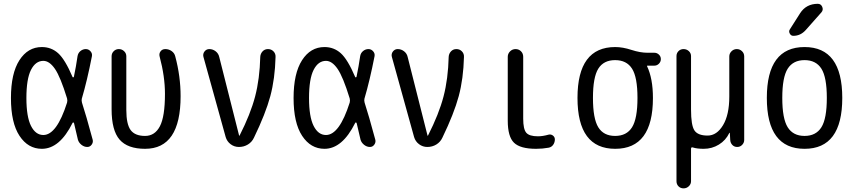

<svg xmlns="http://www.w3.org/2000/svg" viewBox="-20 -780 4540 1019"><path d="M210 -457Q168.9 -457 144.5 -409.2Q120.1 -361.3 120.1 -259.8Q120.1 -160.2 144.5 -111.8Q168.9 -63.5 210 -63.5Q281.2 -63.5 335.9 -235.4Q338.9 -246.1 335.9 -257.8Q300.8 -372.1 271.5 -414.6Q242.2 -457 210 -457ZM202.1 9.8Q128.9 9.8 83.5 -59.1Q38.1 -127.9 38.1 -259.8Q38.1 -390.6 83 -460.4Q127.9 -530.3 202.1 -530.3Q252 -530.3 288.6 -497.6Q325.2 -464.8 365.2 -371.1Q366.2 -369.1 368.7 -369.6Q371.1 -370.1 372.1 -372.1Q383.8 -427.7 391.6 -482.4Q394.5 -499 407.2 -509.3Q419.9 -519.5 435.5 -519.5Q450.2 -519.5 460.4 -507.8Q470.7 -496.1 467.8 -481.4Q442.4 -351.6 414.1 -255.9Q412.1 -247.1 415 -235.4Q436.5 -169.9 471.7 -39.1Q475.6 -25.4 466.8 -12.7Q458 0 443.4 0Q426.8 0 412.6 -11.2Q398.4 -22.5 393.6 -38.1Q383.8 -83 373 -126Q372.1 -128.9 369.6 -129.9Q367.2 -130.9 365.2 -127.9Q296.9 9.8 202.1 9.8Z M750 9.8Q657.2 9.8 614.7 -39.1Q572.3 -87.9 572.3 -200.2V-481.4Q572.3 -497.1 583.5 -508.3Q594.7 -519.5 610.8 -519.5Q627 -519.5 638.7 -508.3Q650.4 -497.1 650.4 -481.4V-196.3Q650.4 -121.1 673.3 -89.8Q696.3 -58.6 750 -58.6Q801.8 -58.6 828.6 -109.9Q855.5 -161.1 855.5 -282.2Q855.5 -374 827.1 -480.5Q823.2 -495.1 832 -507.3Q840.8 -519.5 857.4 -519.5Q876 -519.5 891.1 -508.8Q906.2 -498 910.2 -480.5Q938.5 -375 938.5 -269.5Q938.5 9.8 750 9.8Z M1177.7 -52.7 1059.6 -478.5Q1055.7 -494.1 1065.4 -506.8Q1075.2 -519.5 1090.8 -519.5Q1109.4 -519.5 1124.5 -507.8Q1139.6 -496.1 1143.6 -477.5L1249 -60.5Q1249 -59.6 1250 -59.6Q1252 -59.6 1252 -61.5Q1309.6 -174.8 1334 -268.1Q1358.4 -361.3 1361.3 -478.5Q1362.3 -495.1 1373.5 -507.3Q1384.8 -519.5 1402.3 -519.5Q1419.9 -519.5 1431.6 -507.3Q1443.4 -495.1 1442.4 -477.5Q1439.5 -362.3 1414.6 -269.5Q1389.6 -176.8 1328.1 -49.8Q1317.4 -26.4 1295.9 -13.2Q1274.4 0 1248 0Q1223.6 0 1204.1 -14.6Q1184.6 -29.3 1177.7 -52.7Z M1710 -457Q1668.9 -457 1644.5 -409.2Q1620.1 -361.3 1620.1 -259.8Q1620.1 -160.2 1644.5 -111.8Q1668.9 -63.5 1710 -63.5Q1781.2 -63.5 1835.9 -235.4Q1838.9 -246.1 1835.9 -257.8Q1800.8 -372.1 1771.5 -414.6Q1742.2 -457 1710 -457ZM1702.1 9.8Q1628.9 9.8 1583.5 -59.1Q1538.1 -127.9 1538.1 -259.8Q1538.1 -390.6 1583 -460.4Q1627.9 -530.3 1702.1 -530.3Q1752 -530.3 1788.6 -497.6Q1825.2 -464.8 1865.2 -371.1Q1866.2 -369.1 1868.7 -369.6Q1871.1 -370.1 1872.1 -372.1Q1883.8 -427.7 1891.6 -482.4Q1894.5 -499 1907.2 -509.3Q1919.9 -519.5 1935.5 -519.5Q1950.2 -519.5 1960.4 -507.8Q1970.7 -496.1 1967.8 -481.4Q1942.4 -351.6 1914.1 -255.9Q1912.1 -247.1 1915 -235.4Q1936.5 -169.9 1971.7 -39.1Q1975.6 -25.4 1966.8 -12.7Q1958 0 1943.4 0Q1926.8 0 1912.6 -11.2Q1898.4 -22.5 1893.6 -38.1Q1883.8 -83 1873 -126Q1872.1 -128.9 1869.6 -129.9Q1867.2 -130.9 1865.2 -127.9Q1796.9 9.8 1702.1 9.8Z M2177.7 -52.7 2059.6 -478.5Q2055.7 -494.1 2065.4 -506.8Q2075.2 -519.5 2090.8 -519.5Q2109.4 -519.5 2124.5 -507.8Q2139.6 -496.1 2143.6 -477.5L2249 -60.5Q2249 -59.6 2250 -59.6Q2252 -59.6 2252 -61.5Q2309.6 -174.8 2334 -268.1Q2358.4 -361.3 2361.3 -478.5Q2362.3 -495.1 2373.5 -507.3Q2384.8 -519.5 2402.3 -519.5Q2419.9 -519.5 2431.6 -507.3Q2443.4 -495.1 2442.4 -477.5Q2439.5 -362.3 2414.6 -269.5Q2389.6 -176.8 2328.1 -49.8Q2317.4 -26.4 2295.9 -13.2Q2274.4 0 2248 0Q2223.6 0 2204.1 -14.6Q2184.6 -29.3 2177.7 -52.7Z M2825.2 9.8Q2741.2 9.8 2708 -22.5Q2674.8 -54.7 2674.8 -139.6V-478.5Q2674.8 -495.1 2687 -507.3Q2699.2 -519.5 2716.3 -519.5Q2733.4 -519.5 2745.1 -507.8Q2756.8 -496.1 2756.8 -478.5V-150.4Q2756.8 -94.7 2772.9 -75.7Q2789.1 -56.6 2835 -56.6Q2860.4 -56.6 2891.6 -65.4Q2904.3 -68.4 2914.6 -60.5Q2924.8 -52.7 2924.8 -40Q2924.8 -24.4 2916 -11.7Q2907.2 1 2891.6 3.9Q2859.4 9.8 2825.2 9.8Z M3334.5 -415.5Q3305.7 -460.9 3244.6 -460.9Q3183.6 -460.9 3155.3 -415.5Q3127 -370.1 3127 -260.3Q3127 -150.4 3155.3 -104.5Q3183.6 -58.6 3244.6 -58.6Q3305.7 -58.6 3334.5 -104.5Q3363.3 -150.4 3363.3 -260.3Q3363.3 -370.1 3334.5 -415.5ZM3245.1 -530.3Q3285.2 -530.3 3331.5 -515.1Q3377.9 -500 3417 -500H3453.1Q3466.8 -500 3477.1 -490.2Q3487.3 -480.5 3487.3 -466.3Q3487.3 -452.1 3477.1 -441.9Q3466.8 -431.6 3453.1 -431.6H3415Q3414.1 -431.6 3414.1 -430.7V-428.7Q3445.3 -363.3 3445.3 -259.8Q3445.3 9.8 3245.1 9.8Q3044.9 9.8 3044.9 -260.3Q3044.9 -530.3 3245.1 -530.3Z M3570.3 181.6V-482.4Q3570.3 -498 3581.1 -508.8Q3591.8 -519.5 3607.9 -519.5Q3624 -519.5 3635.7 -508.8Q3647.5 -498 3647.5 -482.4V-198.2Q3647.5 -115.2 3665.5 -87.9Q3683.6 -60.5 3735.4 -60.5Q3784.2 -60.5 3817.4 -115.7Q3850.6 -170.9 3850.6 -267.6V-480.5Q3850.6 -496.1 3862.3 -507.8Q3874 -519.5 3890.6 -519.5Q3906.2 -519.5 3918 -508.3Q3929.7 -497.1 3929.7 -480.5V-37.1Q3929.7 -22.5 3918.9 -11.2Q3908.2 0 3892.6 0Q3877 0 3866.7 -10.7Q3856.4 -21.5 3855.5 -37.1L3853.5 -74.2Q3853.5 -75.2 3852.5 -75.2Q3850.6 -75.2 3850.6 -74.2Q3832 -35.2 3795.4 -12.7Q3758.8 9.8 3714.8 9.8Q3679.7 9.8 3658.2 2.9Q3647.5 -1 3647.5 9.8V181.6Q3647.5 197.3 3635.7 208.5Q3624 219.7 3607.9 219.7Q3591.8 219.7 3581.1 209Q3570.3 198.2 3570.3 181.6Z M4339.4 -415.5Q4310.5 -460.9 4250 -460.9Q4189.5 -460.9 4160.6 -415.5Q4131.8 -370.1 4131.8 -260.3Q4131.8 -150.4 4160.6 -104.5Q4189.5 -58.6 4250 -58.6Q4310.5 -58.6 4339.4 -104.5Q4368.2 -150.4 4368.2 -260.3Q4368.2 -370.1 4339.4 -415.5ZM4450.2 -260.3Q4450.2 9.8 4250 9.8Q4049.8 9.8 4049.8 -260.3Q4049.8 -530.3 4250 -530.3Q4450.2 -530.3 4450.2 -260.3ZM4226.6 -710Q4258.8 -759.8 4320.3 -759.8Q4336.9 -759.8 4343.8 -743.7Q4350.6 -727.5 4339.8 -714.8L4255.9 -620.1Q4228.5 -589.8 4190.4 -589.8Q4177.7 -589.8 4171.4 -602.1Q4165 -614.3 4171.9 -624Z"/></svg>

Font: Rounded-X Mgen+ 2m regular
Style: Regular
Weight: 400
Designer: [Source Han Sans]
Ryoko NISHIZUKA  (kana & ideographs); Paul D. Hunt (Latin, Greek & Cyrillic); Wenlong ZHANG  (bopomofo
Version: Version 1.059.20150602